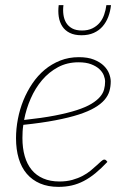

<svg xmlns="http://www.w3.org/2000/svg" viewBox="-20 -723 504 749"><path d="M286.5 -480Q242 -480 206.5 -461Q171 -442 144.2 -410.5Q117.5 -379 99.8 -338.5Q82 -298 74 -255Q143.5 -262.5 194 -272.2Q244.5 -282 279.8 -293.5Q315 -305 336.5 -318Q358 -331 370 -345Q382 -359 386 -374Q390 -389 390 -404.5Q390 -416 384.8 -429.2Q379.5 -442.5 367.2 -453.8Q355 -465 335.2 -472.5Q315.5 -480 286.5 -480ZM399 -91.5Q375 -66 352.5 -47.5Q330 -29 307 -17Q284 -5 259.8 0.5Q235.5 6 208 6Q167.5 6 136.5 -7.2Q105.5 -20.5 84.5 -45Q63.5 -69.5 53 -104.8Q42.5 -140 42.5 -184Q42.5 -221 49.8 -258.8Q57 -296.5 71.2 -331.5Q85.5 -366.5 106.2 -397.2Q127 -428 154.2 -450.8Q181.5 -473.5 215 -486.8Q248.5 -500 287.5 -500Q323 -500 347 -490.2Q371 -480.5 385.5 -466Q400 -451.5 406 -435Q412 -418.5 412 -405.5Q412 -385.5 406.8 -367.5Q401.5 -349.5 387.5 -333.2Q373.5 -317 349.2 -302.8Q325 -288.5 287.2 -276.2Q249.5 -264 196.2 -253.8Q143 -243.5 71 -236Q69 -223 68.2 -210.2Q67.5 -197.5 67.5 -184.5Q67.5 -145 76.5 -113.8Q85.5 -82.5 103.5 -60.5Q121.5 -38.5 148.8 -26.8Q176 -15 212 -15Q239.5 -15 262 -21.2Q284.5 -27.5 302.5 -37Q320.5 -46.5 334 -57.8Q347.5 -69 357.8 -78.5Q368 -88 375 -94.2Q382 -100.5 387 -100.5Q391 -100.5 394 -97.5ZM298 -585.5Q270.5 -585.5 252 -594.8Q233.5 -604 223 -620.2Q212.5 -636.5 209.2 -657.8Q206 -679 209 -703H227.5Q225 -683.5 227.5 -665.5Q230 -647.5 238.2 -634Q246.5 -620.5 261.5 -612.2Q276.5 -604 300 -604Q323 -604 340 -612.2Q357 -620.5 368.5 -634Q380 -647.5 386.2 -665.5Q392.5 -683.5 395 -703H413Q410.5 -679 402.5 -657.8Q394.5 -636.5 380.5 -620.2Q366.5 -604 346 -594.8Q325.5 -585.5 298 -585.5Z"/></svg>

Font: Lato ExtraLight
Style: Italic
Weight: 275
Italic angle: -7°
Designer: Lukasz Dziedzic with Adam Twardoch and Botio Nikoltchev
Foundry: tyPoland Lukasz Dziedzic
Version: Version 2.015; 2015-08-06; http://www.latofonts.com/